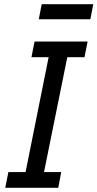

<svg xmlns="http://www.w3.org/2000/svg" viewBox="-20 -896 465 916"><path d="M5 0 20 -75H102L212 -623H130L145 -698H398L383 -623H301L190 -75H272L258 0ZM179 -876H425L411 -804H165Z"/></svg>

Font: IBM Plex Sans Condensed Text
Style: Italic
Weight: 450
Width: 3
Italic angle: -11°
Designer: Mike Abbink, Paul van der Laan, Pieter van Rosmalen
Foundry: Bold Monday
Version: Version 1.1